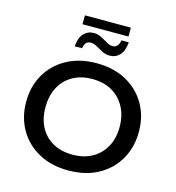

<svg xmlns="http://www.w3.org/2000/svg" viewBox="-121 -932 959 1045"><g transform="rotate(15 358.5 -409.5)"><path d="M358 10Q263 10 191.5 -29Q120 -68 80.5 -136.5Q41 -205 41 -292Q41 -380 80.5 -448Q120 -516 191.5 -555Q263 -594 358 -594Q455 -594 526 -555Q597 -516 636.5 -448Q676 -380 676 -292Q676 -205 636.5 -136.5Q597 -68 526 -29Q455 10 358 10ZM358 -79Q422 -79 468.5 -105Q515 -131 541.5 -178.5Q568 -226 568 -291Q568 -355 541.5 -403.5Q515 -452 468.5 -478.5Q422 -505 358 -505Q295 -505 248 -478.5Q201 -452 175.5 -403.5Q150 -355 150 -291Q150 -226 175.5 -178.5Q201 -131 248 -105Q295 -79 358 -79ZM414 -652Q392 -652 371.5 -662.5Q351 -673 333 -683.5Q315 -694 298 -694Q282 -694 272 -683Q262 -672 260 -652H218Q222 -701 244.5 -725Q267 -749 301 -749Q323 -749 343.5 -738.5Q364 -728 382 -717Q400 -706 417 -706Q433 -706 443 -718Q453 -730 455 -749H497Q493 -700 470.5 -676Q448 -652 414 -652ZM228 -779V-829H487V-779Z"/></g></svg>

Font: Rokkitt Medium
Style: Regular
Weight: 500
Version: Version 3.103